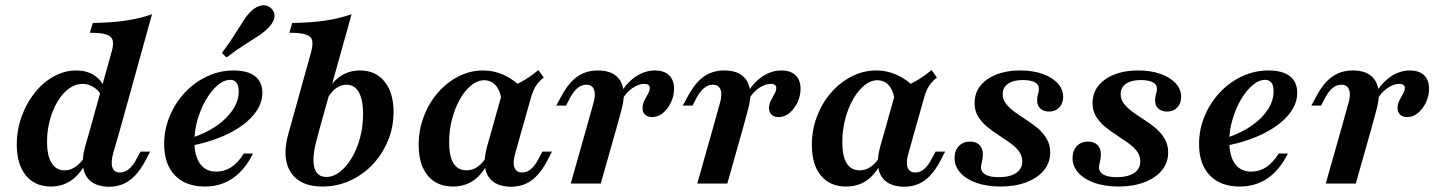

<svg xmlns="http://www.w3.org/2000/svg" viewBox="-20 -695 5459 727"><path d="M172.6 11.3Q112.1 11.3 77.8 -31Q43.5 -73.4 43.5 -146.8Q43.5 -202.4 61.7 -253.2Q79.8 -304 111.3 -343.5Q142.7 -383.1 183.5 -405.6Q224.2 -428.2 268.5 -428.2Q306.5 -428.2 334.3 -411.3Q362.1 -394.4 374.2 -365.3L362.9 -335.5Q351.6 -354.8 332.7 -366.1Q313.7 -377.4 292.7 -377.4Q265.3 -377.4 241.1 -359.7Q216.9 -341.9 198.4 -311.3Q179.8 -280.6 169 -241.1Q158.1 -201.6 158.1 -158.1Q158.1 -105.6 175.4 -77.8Q192.7 -50 225 -50Q247.6 -50 267.7 -64.5Q287.9 -79 304.8 -107.3L312.9 -93.5Q289.5 -41.9 254.4 -15.3Q219.4 11.3 172.6 11.3ZM321.8 -208.1 401.6 -495.2Q410.5 -524.2 406.9 -540.7Q403.2 -557.3 383.5 -564.1Q363.7 -571 320.2 -571L331.5 -608.1Q400 -608.9 455.2 -616.9Q510.5 -625 555.6 -641.1L435.5 -208.1ZM408.1 -112.9Q399.2 -79.8 405.6 -60.9Q412.1 -41.9 434.7 -41.9Q452.4 -41.9 467.7 -54.4Q483.1 -66.9 496 -91.1L512.1 -121H548.4L529 -83.9Q512.1 -52.4 491.9 -31Q471.8 -9.7 447.6 1.2Q423.4 12.1 391.9 12.1Q350 11.3 325.8 -6.9Q301.6 -25 295.6 -58.1Q289.5 -91.1 301.6 -137.1L321.8 -208.1H435.5Z M755.6 11.3Q683.1 11.3 642.3 -31Q601.6 -73.4 601.6 -149.2Q601.6 -204.8 622.6 -255.2Q643.5 -305.6 680.2 -344.8Q716.9 -383.9 764.5 -406Q812.1 -428.2 864.5 -428.2Q917.7 -428.2 945.6 -406.5Q973.4 -384.7 973.4 -343.5Q973.4 -300 940.7 -260.5Q908.1 -221 848.4 -190.7Q788.7 -160.5 707.3 -143.5V-173.4Q763.7 -192.7 802.8 -220.6Q841.9 -248.4 862.9 -281.5Q883.9 -314.5 883.9 -349.2Q883.9 -371 875.4 -381.9Q866.9 -392.7 852.4 -392.7Q828.2 -392.7 804 -372.2Q779.8 -351.6 760.1 -317.7Q740.3 -283.9 728.2 -242.7Q716.1 -201.6 716.1 -160.5Q716.1 -104.8 737.5 -75Q758.9 -45.2 799.2 -45.2Q830.6 -45.2 856.5 -62.5Q882.3 -79.8 903.2 -113.7H937.9Q907.3 -51.6 861.7 -20.2Q816.1 11.3 755.6 11.3ZM837.9 -477.4 820.2 -494.4Q849.2 -533.1 868.1 -563.3Q887.1 -593.5 901.6 -616.1Q916.1 -638.7 930.6 -652.4Q950.8 -671.8 972.2 -674.6Q993.5 -677.4 1008.9 -661.3Q1022.6 -646.8 1019 -627.8Q1015.3 -608.9 994.4 -587.9Q979 -572.6 956.9 -558.1Q934.7 -543.5 905.2 -525Q875.8 -506.5 837.9 -477.4Z M1200.8 11.3Q1143.5 11.3 1108.9 -13.3Q1074.2 -37.9 1064.5 -83.5Q1054.8 -129 1072.6 -191.1L1077.4 -208.1H1190.3L1179 -165.3Q1160.5 -96.8 1170.2 -60.9Q1179.8 -25 1215.3 -25Q1242.7 -25 1267.7 -44.8Q1292.7 -64.5 1312.5 -98Q1332.3 -131.5 1343.5 -174.2Q1354.8 -216.9 1354.8 -262.9Q1354.8 -316.9 1338.7 -345.6Q1322.6 -374.2 1291.9 -374.2Q1268.5 -374.2 1248.4 -357.7Q1228.2 -341.1 1213.7 -310.5L1215.3 -340.3Q1233.9 -382.3 1267.3 -405.2Q1300.8 -428.2 1342.7 -428.2Q1402.4 -428.2 1436.3 -385.9Q1470.2 -343.5 1470.2 -271Q1470.2 -212.9 1448.8 -161.7Q1427.4 -110.5 1390.7 -71.8Q1354 -33.1 1305.2 -10.9Q1256.5 11.3 1200.8 11.3ZM1077.4 -208.1 1157.3 -495.2Q1165.3 -524.2 1162.1 -540.7Q1158.9 -557.3 1138.7 -564.1Q1118.5 -571 1075.8 -571L1086.3 -608.1Q1155.6 -608.9 1210.5 -616.9Q1265.3 -625 1311.3 -641.1L1190.3 -208.1Z M1695.2 11.3Q1633.9 11.3 1599.6 -30.2Q1565.3 -71.8 1565.3 -146Q1565.3 -203.2 1584.7 -254Q1604 -304.8 1637.9 -344Q1671.8 -383.1 1716.1 -405.6Q1760.5 -428.2 1809.7 -428.2Q1850 -428.2 1887.5 -411.3Q1925 -394.4 1957.3 -361.3L1879.8 -309.7Q1875.8 -348.4 1858.5 -369.8Q1841.1 -391.1 1813.7 -391.1Q1787.9 -391.1 1764.1 -371.8Q1740.3 -352.4 1721.4 -319Q1702.4 -285.5 1691.5 -243.5Q1680.6 -201.6 1680.6 -156.5Q1680.6 -103.2 1697.2 -76.6Q1713.7 -50 1746.8 -50Q1770.2 -50 1789.9 -64.5Q1809.7 -79 1826.6 -107.3L1834.7 -93.5Q1812.1 -41.1 1777.4 -14.9Q1742.7 11.3 1695.2 11.3ZM1843.5 -208.1 1884.7 -354.8Q1924.2 -368.5 1956 -386.3Q1987.9 -404 2018.5 -429.8L2038.7 -401.6Q2025 -390.3 2015.7 -379Q2006.5 -367.7 2000 -352.8Q1993.5 -337.9 1987.9 -316.1L1957.3 -208.1ZM1930.6 -112.9Q1921 -79.8 1927.8 -60.9Q1934.7 -41.9 1957.3 -41.9Q1975 -41.9 1989.9 -54.4Q2004.8 -66.9 2017.7 -91.1L2033.9 -121H2070.2L2050.8 -83.9Q2033.9 -52.4 2014.1 -31Q1994.4 -9.7 1969.8 1.2Q1945.2 12.1 1913.7 12.1Q1871.8 11.3 1847.6 -6.9Q1823.4 -25 1817.3 -58.1Q1811.3 -91.1 1823.4 -137.1L1843.5 -208.1H1957.3Z M2200 -208.1 2226.6 -303.2Q2236.3 -336.3 2229.4 -355.2Q2222.6 -374.2 2200 -374.2Q2182.3 -374.2 2167.3 -362.1Q2152.4 -350 2138.7 -325L2123.4 -295.2H2086.3L2106.5 -332.3Q2123.4 -363.7 2143.1 -385.1Q2162.9 -406.5 2187.9 -417.3Q2212.9 -428.2 2242.7 -428.2Q2285.5 -428.2 2309.7 -410.1Q2333.9 -391.9 2339.9 -358.5Q2346 -325 2333.1 -279L2313.7 -208.1ZM2141.1 0 2200 -208.1H2313.7L2254.8 0ZM2449.2 -251.6Q2432.3 -251.6 2422.6 -260.9Q2412.9 -270.2 2412.9 -285.5Q2412.9 -300.8 2419.8 -314.1Q2426.6 -327.4 2433.5 -339.5Q2440.3 -351.6 2440.3 -362.1Q2440.3 -377.4 2418.5 -377.4Q2397.6 -377.4 2373.8 -360.9Q2350 -344.4 2335.5 -316.9L2327.4 -337.9Q2351.6 -380.6 2386.3 -404.4Q2421 -428.2 2459.7 -428.2Q2494.4 -428.2 2513.3 -410.1Q2532.3 -391.9 2532.3 -358.9Q2532.3 -331.5 2520.2 -306.5Q2508.1 -281.5 2489.5 -266.5Q2471 -251.6 2449.2 -251.6Z M2679 -208.1 2705.6 -303.2Q2715.3 -336.3 2708.5 -355.2Q2701.6 -374.2 2679 -374.2Q2661.3 -374.2 2646.4 -362.1Q2631.5 -350 2617.7 -325L2602.4 -295.2H2565.3L2585.5 -332.3Q2602.4 -363.7 2622.2 -385.1Q2641.9 -406.5 2666.9 -417.3Q2691.9 -428.2 2721.8 -428.2Q2764.5 -428.2 2788.7 -410.1Q2812.9 -391.9 2819 -358.5Q2825 -325 2812.1 -279L2792.7 -208.1ZM2620.2 0 2679 -208.1H2792.7L2733.9 0ZM2928.2 -251.6Q2911.3 -251.6 2901.6 -260.9Q2891.9 -270.2 2891.9 -285.5Q2891.9 -300.8 2898.8 -314.1Q2905.6 -327.4 2912.5 -339.5Q2919.4 -351.6 2919.4 -362.1Q2919.4 -377.4 2897.6 -377.4Q2876.6 -377.4 2852.8 -360.9Q2829 -344.4 2814.5 -316.9L2806.5 -337.9Q2830.6 -380.6 2865.3 -404.4Q2900 -428.2 2938.7 -428.2Q2973.4 -428.2 2992.3 -410.1Q3011.3 -391.9 3011.3 -358.9Q3011.3 -331.5 2999.2 -306.5Q2987.1 -281.5 2968.5 -266.5Q2950 -251.6 2928.2 -251.6Z M3183.9 11.3Q3122.6 11.3 3088.3 -30.2Q3054 -71.8 3054 -146Q3054 -203.2 3073.4 -254Q3092.7 -304.8 3126.6 -344Q3160.5 -383.1 3204.8 -405.6Q3249.2 -428.2 3298.4 -428.2Q3338.7 -428.2 3376.2 -411.3Q3413.7 -394.4 3446 -361.3L3368.5 -309.7Q3364.5 -348.4 3347.2 -369.8Q3329.8 -391.1 3302.4 -391.1Q3276.6 -391.1 3252.8 -371.8Q3229 -352.4 3210.1 -319Q3191.1 -285.5 3180.2 -243.5Q3169.4 -201.6 3169.4 -156.5Q3169.4 -103.2 3185.9 -76.6Q3202.4 -50 3235.5 -50Q3258.9 -50 3278.6 -64.5Q3298.4 -79 3315.3 -107.3L3323.4 -93.5Q3300.8 -41.1 3266.1 -14.9Q3231.5 11.3 3183.9 11.3ZM3332.3 -208.1 3373.4 -354.8Q3412.9 -368.5 3444.8 -386.3Q3476.6 -404 3507.3 -429.8L3527.4 -401.6Q3513.7 -390.3 3504.4 -379Q3495.2 -367.7 3488.7 -352.8Q3482.3 -337.9 3476.6 -316.1L3446 -208.1ZM3419.4 -112.9Q3409.7 -79.8 3416.5 -60.9Q3423.4 -41.9 3446 -41.9Q3463.7 -41.9 3478.6 -54.4Q3493.5 -66.9 3506.5 -91.1L3522.6 -121H3558.9L3539.5 -83.9Q3522.6 -52.4 3502.8 -31Q3483.1 -9.7 3458.5 1.2Q3433.9 12.1 3402.4 12.1Q3360.5 11.3 3336.3 -6.9Q3312.1 -25 3306 -58.1Q3300 -91.1 3312.1 -137.1L3332.3 -208.1H3446Z M3768.5 11.3Q3716.9 11.3 3677.8 -2.4Q3638.7 -16.1 3616.5 -40.7Q3594.4 -65.3 3594.4 -96.8Q3594.4 -125 3610.5 -141.9Q3626.6 -158.9 3653.2 -158.9Q3675.8 -158.9 3688.7 -146Q3701.6 -133.1 3701.6 -110.5Q3701.6 -96.8 3698 -82.3Q3694.4 -67.7 3694.4 -58.9Q3696 -41.9 3712.9 -33.1Q3729.8 -24.2 3762.1 -24.2Q3804 -24.2 3827.4 -39.9Q3850.8 -55.6 3850.8 -83.9Q3850.8 -105.6 3837.9 -122.6Q3825 -139.5 3804.4 -154Q3783.9 -168.5 3760.9 -183.5Q3737.9 -198.4 3717.3 -215.3Q3696.8 -232.3 3683.5 -254Q3670.2 -275.8 3670.2 -304.8Q3670.2 -361.3 3718.5 -394.8Q3766.9 -428.2 3843.5 -428.2Q3891.1 -428.2 3927.4 -415.3Q3963.7 -402.4 3984.7 -379.8Q4005.6 -357.3 4005.6 -328.2Q4005.6 -304 3991.1 -288.3Q3976.6 -272.6 3952.4 -272.6Q3932.3 -272.6 3919.8 -283.5Q3907.3 -294.4 3907.3 -312.9Q3906.5 -325.8 3910.5 -339.1Q3914.5 -352.4 3913.7 -359.7Q3913.7 -375.8 3897.6 -383.9Q3881.5 -391.9 3852.4 -391.9Q3816.9 -391.9 3796.8 -377.8Q3776.6 -363.7 3776.6 -338.7Q3776.6 -317.7 3789.9 -301.2Q3803.2 -284.7 3823.4 -270.2Q3843.5 -255.6 3866.9 -240.7Q3890.3 -225.8 3910.5 -208.5Q3930.6 -191.1 3943.5 -169Q3956.5 -146.8 3956.5 -117.7Q3956.5 -79 3932.7 -50Q3908.9 -21 3866.1 -4.8Q3823.4 11.3 3768.5 11.3Z M4215.3 11.3Q4163.7 11.3 4124.6 -2.4Q4085.5 -16.1 4063.3 -40.7Q4041.1 -65.3 4041.1 -96.8Q4041.1 -125 4057.3 -141.9Q4073.4 -158.9 4100 -158.9Q4122.6 -158.9 4135.5 -146Q4148.4 -133.1 4148.4 -110.5Q4148.4 -96.8 4144.8 -82.3Q4141.1 -67.7 4141.1 -58.9Q4142.7 -41.9 4159.7 -33.1Q4176.6 -24.2 4208.9 -24.2Q4250.8 -24.2 4274.2 -39.9Q4297.6 -55.6 4297.6 -83.9Q4297.6 -105.6 4284.7 -122.6Q4271.8 -139.5 4251.2 -154Q4230.6 -168.5 4207.7 -183.5Q4184.7 -198.4 4164.1 -215.3Q4143.5 -232.3 4130.2 -254Q4116.9 -275.8 4116.9 -304.8Q4116.9 -361.3 4165.3 -394.8Q4213.7 -428.2 4290.3 -428.2Q4337.9 -428.2 4374.2 -415.3Q4410.5 -402.4 4431.5 -379.8Q4452.4 -357.3 4452.4 -328.2Q4452.4 -304 4437.9 -288.3Q4423.4 -272.6 4399.2 -272.6Q4379 -272.6 4366.5 -283.5Q4354 -294.4 4354 -312.9Q4353.2 -325.8 4357.3 -339.1Q4361.3 -352.4 4360.5 -359.7Q4360.5 -375.8 4344.4 -383.9Q4328.2 -391.9 4299.2 -391.9Q4263.7 -391.9 4243.5 -377.8Q4223.4 -363.7 4223.4 -338.7Q4223.4 -317.7 4236.7 -301.2Q4250 -284.7 4270.2 -270.2Q4290.3 -255.6 4313.7 -240.7Q4337.1 -225.8 4357.3 -208.5Q4377.4 -191.1 4390.3 -169Q4403.2 -146.8 4403.2 -117.7Q4403.2 -79 4379.4 -50Q4355.6 -21 4312.9 -4.8Q4270.2 11.3 4215.3 11.3Z M4674.2 11.3Q4601.6 11.3 4560.9 -31Q4520.2 -73.4 4520.2 -149.2Q4520.2 -204.8 4541.1 -255.2Q4562.1 -305.6 4598.8 -344.8Q4635.5 -383.9 4683.1 -406Q4730.6 -428.2 4783.1 -428.2Q4836.3 -428.2 4864.1 -406.5Q4891.9 -384.7 4891.9 -343.5Q4891.9 -300 4859.3 -260.5Q4826.6 -221 4766.9 -190.7Q4707.3 -160.5 4625.8 -143.5V-173.4Q4682.3 -192.7 4721.4 -220.6Q4760.5 -248.4 4781.5 -281.5Q4802.4 -314.5 4802.4 -349.2Q4802.4 -371 4794 -381.9Q4785.5 -392.7 4771 -392.7Q4746.8 -392.7 4722.6 -372.2Q4698.4 -351.6 4678.6 -317.7Q4658.9 -283.9 4646.8 -242.7Q4634.7 -201.6 4634.7 -160.5Q4634.7 -104.8 4656 -75Q4677.4 -45.2 4717.7 -45.2Q4749.2 -45.2 4775 -62.5Q4800.8 -79.8 4821.8 -113.7H4856.5Q4825.8 -51.6 4780.2 -20.2Q4734.7 11.3 4674.2 11.3Z M5058.9 -208.1 5085.5 -303.2Q5095.2 -336.3 5088.3 -355.2Q5081.5 -374.2 5058.9 -374.2Q5041.1 -374.2 5026.2 -362.1Q5011.3 -350 4997.6 -325L4982.3 -295.2H4945.2L4965.3 -332.3Q4982.3 -363.7 5002 -385.1Q5021.8 -406.5 5046.8 -417.3Q5071.8 -428.2 5101.6 -428.2Q5144.4 -428.2 5168.5 -410.1Q5192.7 -391.9 5198.8 -358.5Q5204.8 -325 5191.9 -279L5172.6 -208.1ZM5000 0 5058.9 -208.1H5172.6L5113.7 0ZM5308.1 -251.6Q5291.1 -251.6 5281.5 -260.9Q5271.8 -270.2 5271.8 -285.5Q5271.8 -300.8 5278.6 -314.1Q5285.5 -327.4 5292.3 -339.5Q5299.2 -351.6 5299.2 -362.1Q5299.2 -377.4 5277.4 -377.4Q5256.5 -377.4 5232.7 -360.9Q5208.9 -344.4 5194.4 -316.9L5186.3 -337.9Q5210.5 -380.6 5245.2 -404.4Q5279.8 -428.2 5318.5 -428.2Q5353.2 -428.2 5372.2 -410.1Q5391.1 -391.9 5391.1 -358.9Q5391.1 -331.5 5379 -306.5Q5366.9 -281.5 5348.4 -266.5Q5329.8 -251.6 5308.1 -251.6Z"/></svg>

Font: Playfair 9pt
Style: Bold Italic
Weight: 700
Italic angle: -15.6°
Designer: Claus Eggers Sørensen
Foundry: Claus Eggers Sørensen
Version: Version 2.203